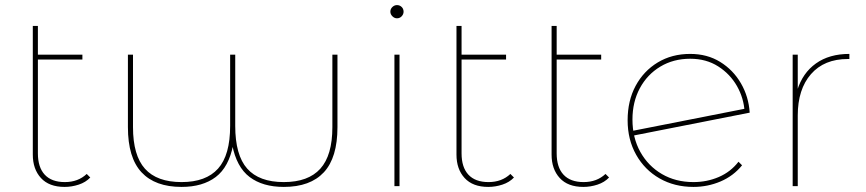

<svg xmlns="http://www.w3.org/2000/svg" viewBox="-20 -732 3405 755"><path d="M234 3Q173 3 141 -32Q109 -67 109 -124V-630H129V-129Q129 -74 156 -45Q183 -16 235 -16Q287 -16 321 -48L335 -34Q317 -15 289.5 -6Q262 3 234 3ZM119 -498V-517H304V-498Z M694 3Q590 3 536.5 -54.5Q483 -112 483 -232V-517H503V-232Q503 -121 550 -68.5Q597 -16 694 -16Q790 -16 837.5 -69Q885 -122 885 -237V-517H905V-237Q905 -122 952 -69Q999 -16 1096 -16Q1192 -16 1239.5 -68.5Q1287 -121 1287 -232V-517H1307V-232Q1307 -112 1253.5 -54.5Q1200 3 1096 3Q1013 3 961.5 -36Q910 -75 893 -163H897Q880 -75 828.5 -36Q777 3 694 3Z M1531 0V-517H1551V0ZM1541 -660Q1531 -660 1523 -668Q1515 -676 1515 -686Q1515 -697 1523 -704.5Q1531 -712 1541 -712Q1552 -712 1559.5 -704.5Q1567 -697 1567 -686Q1567 -676 1559.5 -668Q1552 -660 1541 -660Z M1900 3Q1839 3 1807 -32Q1775 -67 1775 -124V-630H1795V-129Q1795 -74 1822 -45Q1849 -16 1901 -16Q1953 -16 1987 -48L2001 -34Q1983 -15 1955.5 -6Q1928 3 1900 3ZM1785 -498V-517H1970V-498Z M2274 3Q2213 3 2181 -32Q2149 -67 2149 -124V-630H2169V-129Q2169 -74 2196 -45Q2223 -16 2275 -16Q2327 -16 2361 -48L2375 -34Q2357 -15 2329.5 -6Q2302 3 2274 3ZM2159 -498V-517H2344V-498Z M2707 3Q2632 3 2573.5 -30.5Q2515 -64 2481.5 -123.5Q2448 -183 2448 -259Q2448 -336 2479.5 -394.5Q2511 -453 2566.5 -486.5Q2622 -520 2694 -520Q2761 -520 2812 -488.5Q2863 -457 2893.5 -404.5Q2924 -352 2928 -289L2466 -198L2460 -216L2917 -306L2908 -292Q2905 -346 2878 -393.5Q2851 -441 2804 -471Q2757 -501 2694 -501Q2628 -501 2576.5 -470Q2525 -439 2496 -385Q2467 -331 2467 -262Q2467 -190 2498 -134.5Q2529 -79 2583 -47.5Q2637 -16 2707 -16Q2760 -16 2806.5 -36Q2853 -56 2884 -96L2898 -82Q2864 -40 2813.5 -18.5Q2763 3 2707 3Z M3097 0V-517H3117V-374L3115 -377Q3136 -445 3188.5 -482.5Q3241 -520 3320 -520V-500Q3319 -500 3317.5 -500Q3316 -500 3314 -500Q3221 -500 3169 -440.5Q3117 -381 3117 -278V0Z"/></svg>

Font: Montserrat Alternates Thin
Style: Regular
Weight: 100
Designer: Julieta Ulanovsky
Foundry: Julieta Ulanovsky
Version: Version 9.000